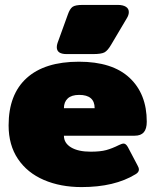

<svg xmlns="http://www.w3.org/2000/svg" viewBox="-20 -746 632 781"><path d="M211 -554Q211 -562 214 -571L256 -687Q264 -710 275 -718Q286 -726 316 -726H459Q480 -726 492 -718.5Q504 -711 504 -697Q504 -685 496 -672L432 -564Q418 -540 405 -533Q392 -526 358 -526H251Q211 -526 211 -554ZM15 -236Q15 -362 88.5 -428.5Q162 -495 301 -495Q437 -495 507 -429.5Q577 -364 577 -251Q577 -222 565 -208Q553 -194 528 -194H240Q240 -164 269 -146.5Q298 -129 349 -129Q388 -129 412 -135.5Q436 -142 464 -156Q476 -162 483 -162Q492 -162 500 -148L539 -74Q545 -64 545 -56Q545 -45 531 -37Q446 15 312 15Q226 15 158.5 -14Q91 -43 53 -99.5Q15 -156 15 -236ZM365 -306Q365 -360 302 -360Q271 -360 255.5 -345.5Q240 -331 240 -306Z"/></svg>

Font: Mitr
Style: Bold
Weight: 700
Designer: Thanarat Vachiruckul
Foundry: Cadson Demak
Version: Version 1.003